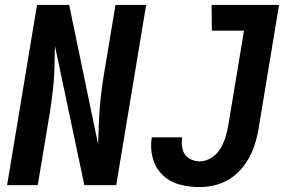

<svg xmlns="http://www.w3.org/2000/svg" viewBox="-20 -755 1192 783"><path d="M794 8Q829 8 865 -2Q901 -12 931.5 -35.5Q962 -59 983 -90.5Q1004 -122 1016 -157Q1028 -192 1034 -227L1118 -735H843L844 -630H975L911 -244Q907 -220 899.5 -195.5Q892 -171 878.5 -148.5Q865 -126 842 -111.5Q819 -97 794 -97Q770 -97 750 -110Q730 -123 724.5 -147Q719 -171 723 -195H599Q592 -153 602.5 -112Q613 -71 642 -42.5Q671 -14 711 -3Q751 8 794 8ZM9 0H134L183 -294Q190 -340 195.5 -385.5Q201 -431 202 -477Q203 -523 204 -568L324 0H454L576 -735H451L402 -441Q395 -395 390 -349.5Q385 -304 383.5 -258.5Q382 -213 380 -167L262 -735H131Z"/></svg>

Font: Iosevka Sparkle
Style: Bold Italic
Weight: 700
Italic angle: -9°
Designer: Belleve Invis
Foundry: Belleve Invis
Version: Version 4.5.0; ttfautohint (v1.8.3)